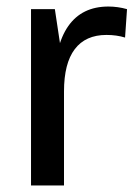

<svg xmlns="http://www.w3.org/2000/svg" viewBox="-20 -568 409 588"><path d="M75 -540H148L176 -354V0H75ZM147 -312Q147 -428 189 -488Q231 -548 312 -548Q326 -548 340.5 -546Q355 -544 369 -540L363 -453Q337 -461 306 -461Q242 -461 209 -417.5Q176 -374 176 -288Z"/></svg>

Font: Pathway Extreme SemiCondensed Medium
Style: Regular
Weight: 500
Width: 4
Version: Version 1.001;gftools[0.9.26]